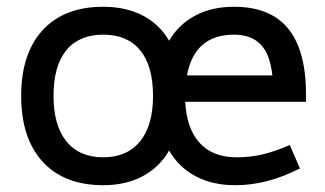

<svg xmlns="http://www.w3.org/2000/svg" viewBox="-20 -543 968 571"><path d="M684.1 -75.2Q723.1 -75.2 759.5 -83.5Q795.9 -91.8 841.8 -111.8L872.1 -42Q820.3 -16.1 773.7 -4.2Q727.1 7.8 679.2 7.8Q612.3 7.8 562.3 -18.6Q512.2 -44.9 482.9 -95.2Q454.1 -45.4 404.1 -18.8Q354 7.8 287.1 7.8Q170.9 7.8 106.9 -62Q43 -131.8 43 -257.8Q43 -383.8 106.9 -453.4Q170.9 -522.9 287.1 -522.9Q354 -522.9 404.1 -497.1Q454.1 -471.2 482.9 -421.9Q511.7 -470.7 560.8 -496.8Q609.9 -522.9 675.8 -522.9Q783.7 -522.9 836.9 -458Q890.1 -393.1 890.1 -261.2V-240.2H530.8Q535.2 -160.2 574 -117.7Q612.8 -75.2 684.1 -75.2ZM435.1 -257.8Q435.1 -346.7 397 -393.3Q358.9 -439.9 287.1 -439.9Q215.3 -439.9 177.2 -393.6Q139.2 -347.2 139.2 -257.8Q139.2 -169.9 177.5 -122.6Q215.8 -75.2 287.1 -75.2Q357.9 -75.2 396.5 -122.6Q435.1 -169.9 435.1 -257.8ZM675.8 -439.9Q558.6 -439.9 536.1 -318.8H790Q783.2 -381.8 755.1 -410.9Q727.1 -439.9 675.8 -439.9Z"/></svg>

Font: Sarala
Style: Regular
Weight: 400
Designer: Andres Torresi
Foundry: Huerta Tipografica
Version: Version 1.004;PS 001.003;hotconv 1.0.70;makeotf.lib2.5.58329